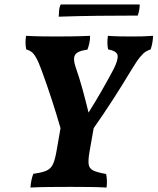

<svg xmlns="http://www.w3.org/2000/svg" viewBox="-20 -840 708 863"><path d="M117 3Q118 -15 121.5 -31Q125 -47 130 -59Q169 -64 189 -73Q209 -82 218.5 -103Q228 -124 235 -166L252 -264Q214 -396 167 -524Q153 -562 142.5 -580.5Q132 -599 122 -606.5Q112 -614 98 -618Q92 -644 97 -679Q130 -677 169 -676.5Q208 -676 232 -676Q260 -676 301 -676.5Q342 -677 385 -679Q385 -661 381.5 -645.5Q378 -630 373 -617Q328 -611 317.5 -593.5Q307 -576 320 -538Q337 -490 351 -438.5Q365 -387 378 -334Q407 -380 435 -428.5Q463 -477 490 -528Q512 -571 508.5 -591Q505 -611 466 -618Q460 -645 465 -679Q490 -677 518.5 -676.5Q547 -676 572 -676Q598 -676 619 -676.5Q640 -677 668 -679Q667 -646 657 -618Q645 -614 634.5 -607.5Q624 -601 609.5 -583.5Q595 -566 572 -528Q528 -455 486 -390Q444 -325 401 -264L382 -156Q376 -121 378.5 -102Q381 -83 398.5 -74Q416 -65 457 -58Q460 -44 460.5 -28Q461 -12 459 3Q427 1 384.5 0.5Q342 0 296 0Q245 0 198 0.5Q151 1 117 3ZM244 -765Q244 -775 245.5 -792Q247 -809 253 -820H608Q608 -810 606 -796.5Q604 -783 599 -770Q509 -770 420.5 -769Q332 -768 244 -765Z"/></svg>

Font: Vollkorn
Style: Bold Italic
Weight: 700
Italic angle: -11°
Designer: Friedrich Althausen
Foundry: Friedrich Althausen
Version: Version 5.000; ttfautohint (v1.8.3)